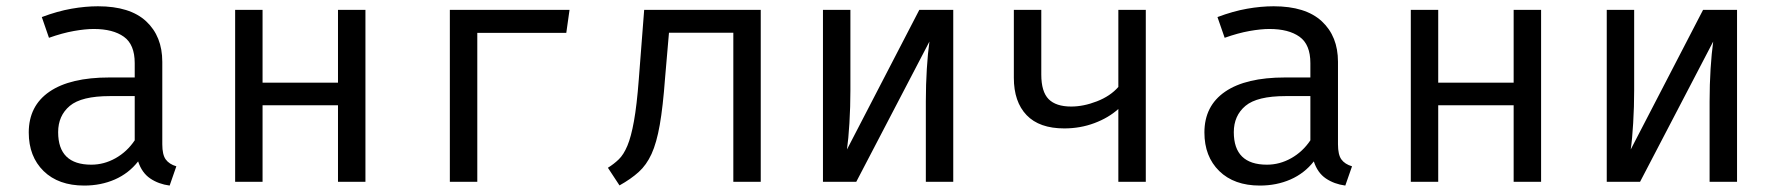

<svg xmlns="http://www.w3.org/2000/svg" viewBox="-20 -571 5578 603"><path d="M489.7 -117.9Q489.7 -85.1 500.5 -70.3Q511.3 -55.4 533.8 -48.7L512.8 11.8Q477.9 7.2 451.8 -10.5Q425.6 -28.2 413.8 -64.1Q384.6 -26.7 340.8 -7.4Q296.9 11.8 244.6 11.8Q163.6 11.8 116.9 -33.8Q70.3 -79.5 70.3 -154.9Q70.3 -238.5 135.4 -283.1Q200.5 -327.7 323.6 -327.7H403.1V-372.8Q403.1 -431.3 369 -455.6Q334.9 -480 274.4 -480Q247.7 -480 211.8 -473.6Q175.9 -467.2 133.8 -452.3L111.3 -517.4Q160.5 -535.9 204.4 -543.6Q248.2 -551.3 287.7 -551.3Q388.2 -551.3 439 -504.1Q489.7 -456.9 489.7 -376.9ZM266.7 -53.8Q306.7 -53.8 342.8 -74.1Q379 -94.4 403.1 -130.3V-269.2H325.1Q235.9 -269.2 199.2 -238.5Q162.6 -207.7 162.6 -155.9Q162.6 -53.8 266.7 -53.8Z M1041.5 0V-240.5H804.6V0H718.5V-540H804.6V-311.3H1041.5V-540H1127.7V0Z M1479 0H1392.8V-540H1768.7L1758.5 -467.7H1479Z M2369.2 -540V0H2283.1V-468.2H2081L2068.7 -325.6Q2062.1 -235.9 2052.1 -179Q2042.1 -122.1 2026.2 -87.4Q2010.3 -52.8 1985.9 -30.8Q1961.5 -8.7 1925.6 11.3L1889.2 -44.1Q1908.2 -55.9 1923.3 -70.5Q1938.5 -85.1 1950.3 -113.1Q1962.1 -141 1971 -190.5Q1980 -240 1986.2 -321.5L2003.1 -540Z M2973.8 -540V0H2887.7V-252.8Q2887.7 -305.6 2890.8 -354.6Q2893.8 -403.6 2899 -440.5L2669.2 0H2564.6V-540H2650.8V-287.7Q2650.8 -235.4 2647.7 -184.4Q2644.6 -133.3 2640 -101.5L2867.2 -540Z M3578.5 -540V0H3492.3V-228.7Q3461.5 -201 3417.2 -184.4Q3372.8 -167.7 3322.6 -167.7Q3244.1 -167.7 3204.1 -209.5Q3164.1 -251.3 3164.1 -326.7V-540H3250.3V-336.9Q3250.3 -283.1 3273.3 -259.7Q3296.4 -236.4 3344.1 -236.4Q3383.1 -236.4 3425.1 -252.8Q3467.2 -269.2 3492.3 -297.9V-540Z M4182.1 -117.9Q4182.1 -85.1 4192.8 -70.3Q4203.6 -55.4 4226.2 -48.7L4205.1 11.8Q4170.3 7.2 4144.1 -10.5Q4117.9 -28.2 4106.2 -64.1Q4076.9 -26.7 4033.1 -7.4Q3989.2 11.8 3936.9 11.8Q3855.9 11.8 3809.2 -33.8Q3762.6 -79.5 3762.6 -154.9Q3762.6 -238.5 3827.7 -283.1Q3892.8 -327.7 4015.9 -327.7H4095.4V-372.8Q4095.4 -431.3 4061.3 -455.6Q4027.2 -480 3966.7 -480Q3940 -480 3904.1 -473.6Q3868.2 -467.2 3826.2 -452.3L3803.6 -517.4Q3852.8 -535.9 3896.7 -543.6Q3940.5 -551.3 3980 -551.3Q4080.5 -551.3 4131.3 -504.1Q4182.1 -456.9 4182.1 -376.9ZM3959 -53.8Q3999 -53.8 4035.1 -74.1Q4071.3 -94.4 4095.4 -130.3V-269.2H4017.4Q3928.2 -269.2 3891.5 -238.5Q3854.9 -207.7 3854.9 -155.9Q3854.9 -53.8 3959 -53.8Z M4733.8 0V-240.5H4496.9V0H4410.8V-540H4496.9V-311.3H4733.8V-540H4820V0Z M5435.4 -540V0H5349.2V-252.8Q5349.2 -305.6 5352.3 -354.6Q5355.4 -403.6 5360.5 -440.5L5130.8 0H5026.2V-540H5112.3V-287.7Q5112.3 -235.4 5109.2 -184.4Q5106.2 -133.3 5101.5 -101.5L5328.7 -540Z"/></svg>

Font: FiraCode Nerd Font
Style: Regular
Weight: 400
Designer: Carrois Corporate, Edenspiekermann AG, Nikita Prokopov
Foundry: Carrois Corporate, Edenspiekermann AG, Nikita Prokopov
Version: Version 6.002;Nerd Fonts 2.2.2